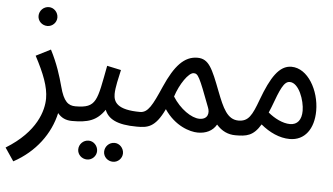

<svg xmlns="http://www.w3.org/2000/svg" viewBox="-80 -636 1655 953"><g transform="rotate(5 748.0 -159.0)"><path d="M127 -454C152 -454 173 -475 173 -500C173 -526 152 -548 127 -548C100 -548 79 -526 79 -500C79 -475 100 -454 127 -454Z M17 230C126 171 195 76 218 -28C236 -6 259 5 290 5C329 5 340 -12 340 -34C340 -56 328 -69 300 -69C265 -69 241 -87 222 -160C208 -212 190 -271 155 -339L82 -302C127 -217 152 -153 152 -95C152 -35 123 73 -27 165Z M510 189C535 189 556 168 556 143C556 117 535 95 510 95C483 95 462 117 462 143C462 168 483 189 510 189ZM381 189C406 189 427 168 427 143C427 117 406 95 381 95C354 95 333 117 333 143C333 168 354 189 381 189Z M290 5C367 5 412 -7 452 -65C469 -21 513 5 613 5C652 5 663 -12 663 -34C663 -56 651 -69 623 -69C508 -69 489 -107 489 -147C489 -179 502 -232 510 -268L440 -283C406 -106 407 -69 300 -69Z M613 5C664 5 704 2 749 -94C802 -15 877 8 917 8C957 8 990 -7 1009 -40C1036 -9 1068 5 1104 5C1142 5 1153 -12 1153 -34C1153 -56 1141 -69 1113 -69C1057 -69 1033 -124 1002 -204C959 -316 940 -362 883 -362C818 -362 771 -311 724 -204C682 -108 662 -69 622 -69ZM784 -160C804 -223 846 -284 871 -284C893 -284 900 -271 956 -122C968 -94 961 -61 919 -61C879 -61 821 -101 784 -160Z M1103 5C1159 5 1193 0 1229 -60C1272 -24 1323 0 1374 0C1449 0 1493 -61 1493 -151C1493 -252 1434 -358 1352 -358C1291 -358 1251 -295 1209 -182C1179 -100 1162 -69 1112 -69ZM1271 -151C1304 -241 1321 -282 1350 -282C1396 -282 1426 -196 1426 -145C1426 -100 1406 -74 1369 -74C1332 -74 1290 -96 1259 -122C1263 -131 1267 -141 1271 -151Z"/></g></svg>

Font: Noto Sans Arabic ExtCond
Style: Regular
Weight: 400
Width: 2
Designer: Monotype Design Team, Nadine Chahine, Nizar Qandah and Khaled Hosny
Foundry: Monotype Imaging Inc.
Version: Version 2.012